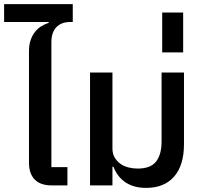

<svg xmlns="http://www.w3.org/2000/svg" viewBox="-39 -902 987 934"><path d="M214 0Q157 0 129.5 -29Q102 -58 102 -110V-654Q102 -684 110 -707Q118 -730 131 -746.5Q144 -763 161.5 -774Q179 -785 198 -791V-795H-19V-882H315V-795H303Q259 -795 235 -769.5Q211 -744 211 -697V-89H289V0Z M672 12Q637 12 610.5 3.5Q584 -5 565 -19.5Q546 -34 533 -52.5Q520 -71 513 -91H508V0H399V-549H508V-179Q508 -154 519 -135.5Q530 -117 547 -105Q564 -93 586 -87.5Q608 -82 631 -82Q694 -82 720.5 -116.5Q747 -151 747 -213V-549H856V-201Q856 -98 808 -43Q760 12 672 12Z M750 -841H852V-647H750Z"/></svg>

Font: IBM-Poppins
Style: Poppins-Medium
Weight: 500
Designer: Mike Abbink, Paul van der Laan, Pieter van Rosmalen, Ben Mitchell, Mark Frömberg
Foundry: Bold Monday
Version: Version 1.1